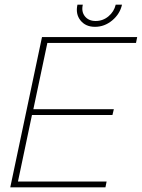

<svg xmlns="http://www.w3.org/2000/svg" viewBox="-20 -803 608 823"><path d="M387 -688Q347 -688 325 -715.5Q303 -743 312 -783H335Q328 -753 344 -733Q360 -713 390 -713Q421 -713 445 -733Q469 -753 476 -783H503Q494 -743 461 -715.5Q428 -688 387 -688ZM24 0 160 -644H568L563 -619H183L123 -335H468L462 -310H117L57 -25H437L432 0Z"/></svg>

Font: Kanit Thin
Style: Italic
Weight: 250
Italic angle: -12°
Designer: Katatrad Team
Foundry: CadsonDemak
Version: Version 2.000; ttfautohint (v1.8.3)